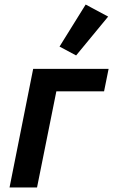

<svg xmlns="http://www.w3.org/2000/svg" viewBox="-20 -825 498 845"><path d="M456 -752 357 -805 242 -620 315 -581ZM22 0H143L228 -423H438L458 -522H126Z"/></svg>

Font: Braiins Sans SemiBold
Style: Italic
Weight: 600
Italic angle: -11.31°
Designer: Mike Abbink, Paul van der Laan, Pieter van Rosmalen, Jiri Chlebus, Lubos Buracinsky
Foundry: Bold Monday, Sudetype
Version: Version 1.000;hotconv 1.0.109;makeotfexe 2.5.65596